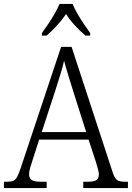

<svg xmlns="http://www.w3.org/2000/svg" viewBox="-21 -951 667 971"><path d="M-1 0V-32H17Q36 -32 47 -37Q58 -42 66 -57Q74 -72 84 -102L288 -714H341L549 -79Q559 -49 571 -40.5Q583 -32 612 -32H626V0H400V-32H425Q456 -32 467.5 -41Q479 -50 479 -69Q479 -80 473.5 -99Q468 -118 464 -132L427 -245H177L143 -139Q138 -125 132 -104Q126 -83 126 -70Q126 -51 138.5 -41.5Q151 -32 184 -32H215V0ZM190 -283H415L351 -484Q337 -529 324 -571Q311 -613 303 -644Q297 -615 284.5 -575Q272 -535 259 -494ZM191 -784Q205 -803 222.5 -829Q240 -855 255.5 -882Q271 -909 280 -931H346Q355 -909 370.5 -882Q386 -855 403.5 -829Q421 -803 435 -784V-771H411Q381 -797 357 -823Q333 -849 313 -880Q292 -849 268 -823Q244 -797 215 -771H191Z"/></svg>

Font: Noto Serif Tamil SemiCondensed Light
Style: Italic
Weight: 300
Width: 4
Italic angle: -12°
Designer: Indian Type Foundry, Tom Grace, and the Monotype Design Team
Foundry: Monotype Imaging Inc.
Version: Version 2.003; ttfautohint (v1.8.4.7-5d5b)